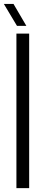

<svg xmlns="http://www.w3.org/2000/svg" viewBox="-32 -974 224 994"><path d="M53 0V-800H119V0ZM56 -840 -12 -953.5H38L104.5 -840Z"/></svg>

Font: Big Shoulders Display Thin
Style: Regular
Weight: 400
Version: Version 2.002